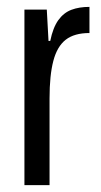

<svg xmlns="http://www.w3.org/2000/svg" viewBox="-20 -538 293 558"><path d="M51 0V-510H116L121 -419H126Q134 -458 149.5 -479.5Q165 -501 187.5 -509.5Q210 -518 240 -518V-442Q196 -442 171 -422.5Q146 -403 135 -361Q124 -319 124 -252V0Z"/></svg>

Font: Saira ExtraCondensed Medium
Style: Regular
Weight: 500
Width: 2
Designer: Hector Gatti with collaboration of the Omnibus-Type team
Foundry: Omnibus-Type
Version: Version 1.101